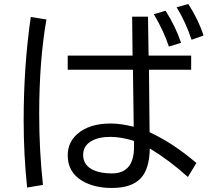

<svg xmlns="http://www.w3.org/2000/svg" viewBox="-20 -888 1030 947"><path d="M631.8 -805.7H710L712.9 -613.8H922.9V-543.9H714.8L717.8 -235.8Q833.5 -182.6 948.7 -84L906.7 -15.1Q814.5 -98.1 718.8 -155.8Q717.3 -53.7 673.3 -7.8Q628.4 39.1 531.7 39.1Q443.4 39.1 383.8 2.9Q314 -39.6 314 -121.6Q314 -185.1 360.8 -226.6Q419.9 -278.8 525.4 -278.8Q576.7 -278.8 639.6 -262.7L635.7 -543.9H314V-613.8H633.8ZM641.1 -192.9Q577.6 -212.9 523.9 -212.9Q467.3 -212.9 431.2 -192.4Q390.1 -168.9 390.1 -124Q390.1 -69.8 445.8 -46.9Q480.5 -32.7 532.2 -32.7Q641.1 -32.7 641.1 -164.1ZM113.8 37.1Q96.7 -124.5 96.7 -293.5Q96.7 -562 131.8 -804.2L209 -792Q173.3 -587.4 173.3 -325.2Q173.3 -144.5 191.9 23.9ZM813 -658.2Q789.1 -732.4 738.8 -817.9L796.9 -835Q847.7 -753.9 873 -676.8ZM924.8 -691.9Q896 -779.3 851.1 -852.1L908.7 -868.2Q959 -790.5 983.9 -712.9Z"/></svg>

Font: FORM UDPGothic
Style: Regular
Weight: 400
Foundry: Pronama LLC
Version: Version 1.05101